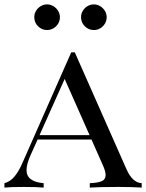

<svg xmlns="http://www.w3.org/2000/svg" viewBox="-23 -850 662 870"><path d="M0 0ZM248.5 -772Q248.5 -756.3 240.5 -742.9Q232.4 -729.5 219 -721.7Q205.6 -713.9 190.4 -713.9Q166.5 -713.9 149.4 -731Q132.3 -748 132.3 -772Q132.3 -787.6 140.1 -800.8Q147.9 -814 161.4 -822Q174.8 -830.1 190.4 -830.1Q205.6 -830.1 219 -822Q232.4 -814 240.5 -800.5Q248.5 -787.1 248.5 -772ZM460.4 -772Q460.4 -756.3 452.4 -742.9Q444.3 -729.5 431.2 -721.7Q418 -713.9 402.3 -713.9Q378.4 -713.9 361.3 -731Q344.2 -748 344.2 -772Q344.2 -787.6 352.1 -800.8Q359.9 -814 373.3 -822Q386.7 -830.1 402.3 -830.1Q417.5 -830.1 430.9 -822Q444.3 -814 452.4 -800.5Q460.4 -787.1 460.4 -772ZM619.1 -20V0Q578.1 -2.9 512.2 -2.9Q426.3 -2.9 383.8 0V-20Q421.4 -21.5 438.5 -29.3Q455.6 -37.1 455.6 -56.6Q455.6 -74.7 441.9 -104L391.6 -217.8H147.5L113.8 -143.1Q97.2 -104.5 97.2 -79.1Q97.2 -26.4 174.8 -20V0Q145 -2.9 84 -2.9Q22.9 -2.9 -2.9 0V-20Q23.4 -26.9 43 -50.5Q62.5 -74.2 79.1 -112.8L299.8 -612.8H315.9L549.8 -84Q577.1 -22 619.1 -20ZM270 -492.2 156.2 -237.8H382.8Z"/></svg>

Font: TypoPRO Playfair Display SC
Style: Regular
Weight: 400
Designer: Claus Eggers Sørensen
Foundry: Claus Eggers Sørensen
Version: Version 1.004;PS 001.004;hotconv 1.0.70;makeotf.lib2.5.58329